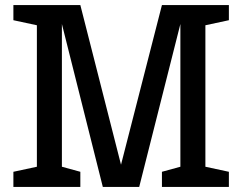

<svg xmlns="http://www.w3.org/2000/svg" viewBox="-20 -740 959 760"><path d="M387 0H531L694 -645V-80L621 -60V0H886V-60L793 -80V-640L886 -660V-720H621L459 -88L298 -720H33V-660L126 -640V-80L33 -60V0H298V-60L225 -80V-645Z"/></svg>

Font: Hermeneus One
Style: Regular
Weight: 400
Designer: Rodrigo Fuenzalida, Pablo Impallari
Foundry: Pablo Impallari, Rodrigo Fuenzalida
Version: Version 1.002